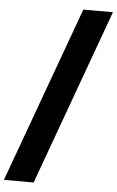

<svg xmlns="http://www.w3.org/2000/svg" viewBox="-65 -822 636 1043"><g transform="rotate(5 252.5 -300.5)"><path d="M507.8 -779.8 159.2 179.2H-2.9L346.2 -779.8Z"/></g></svg>

Font: Stilu Bold
Style: Italic
Weight: 700
Italic angle: -10°
Designer: Genilson Lima Santos
Foundry: Genilson Lima Santos
Version: Version 1.200;PS 001.200;hotconv 1.0.88;makeotf.lib2.5.64775